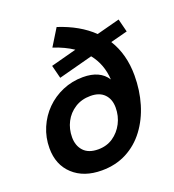

<svg xmlns="http://www.w3.org/2000/svg" viewBox="-138 -861 882 976"><g transform="rotate(-20 303.0 -373.0)"><path d="M247 9Q150 9 92 -44.5Q34 -98 34 -188Q34 -246 56 -297.5Q78 -349 116.5 -387.5Q155 -426 206.5 -448Q258 -470 317 -470Q409 -470 447 -410Q442 -494 393 -555L208 -506L190 -577L329 -614Q284 -644 223 -664L279 -755Q393 -718 463 -650L588 -683L606 -612L514 -588Q567 -503 567 -389Q567 -308 545.5 -236Q524 -164 482.5 -108.5Q441 -53 381.5 -22Q322 9 247 9ZM266 -98Q312 -98 346.5 -121.5Q381 -145 401 -183.5Q421 -222 421 -268Q421 -313 395 -340Q369 -367 320 -367Q272 -367 236 -344Q200 -321 180.5 -283.5Q161 -246 161 -201Q161 -155 187.5 -126.5Q214 -98 266 -98Z"/></g></svg>

Font: Livvic SemiBold
Style: Italic
Weight: 600
Italic angle: -10°
Designer: Jacques Le Bailly, Baron von Fonthausen
Version: Version 1.001; ttfautohint (v1.8.2)